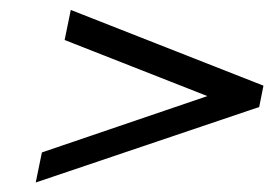

<svg xmlns="http://www.w3.org/2000/svg" viewBox="-20 -436 563 396"><path d="M407.7 -237.8 113.3 -353.5 126 -415.5 523.4 -259.3 514.6 -215.3 53.7 -59.6 66.4 -121.6Z"/></svg>

Font: LL
Style: Bold Italic
Weight: 700
Italic angle: -11.5°
Designer: Philipp H. Poll
Foundry: Philipp H. Poll
Version: Version 2.7.x